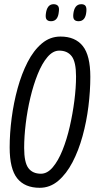

<svg xmlns="http://www.w3.org/2000/svg" viewBox="-20 -884 452 914"><path d="M169 10Q98 10 62 -35Q26 -80 26 -182Q26 -249 35.5 -322Q45 -395 64 -464Q83 -533 111.5 -588.5Q140 -644 179 -677Q218 -710 268 -710Q338 -710 374 -665Q410 -620 410 -518Q410 -451 401 -378Q392 -305 373 -236Q354 -167 325 -111.5Q296 -56 257 -23Q218 10 169 10ZM175 -57Q205 -57 231 -87.5Q257 -118 277.5 -169Q298 -220 312 -281Q326 -342 334 -404.5Q342 -467 342 -520Q342 -589 321.5 -616Q301 -643 262 -643Q232 -643 206 -612.5Q180 -582 159.5 -531Q139 -480 124.5 -419Q110 -358 102.5 -295.5Q95 -233 95 -180Q95 -111 115 -84Q135 -57 175 -57ZM354 -783Q340 -783 333.5 -790.5Q327 -798 329 -817Q334 -864 367 -864Q381 -864 387 -856Q393 -848 391 -828Q387 -783 354 -783ZM223 -783Q209 -783 202.5 -790.5Q196 -798 198 -816Q203 -864 235 -864Q249 -864 256 -856Q263 -848 260 -828Q256 -783 223 -783Z"/></svg>

Font: Georama Condensed
Style: Italic
Weight: 400
Width: 3
Italic angle: -9°
Designer: Jean-Baptiste Levee
Foundry: Production Type
Version: Version 1.000